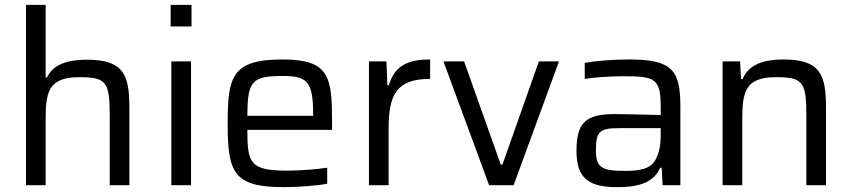

<svg xmlns="http://www.w3.org/2000/svg" viewBox="-20 -763 3509 791"><path d="M87 -743V0H168V-263C168 -376 174 -445 305 -445C415 -445 432 -429 432 -291V0H513V-319C513 -456 489 -517 338 -517C236 -517 193 -485 173 -443H168V-743Z M683 -743V-654H769V-743ZM686 -510V0H767V-510Z M1348 -228V-255C1348 -446 1339 -518 1143 -518C933 -518 918 -444 918 -254C918 -54 941 8 1148 8C1210 8 1286 2 1328 -6V-72C1281 -65 1213 -60 1165 -60C1011 -60 999 -89 999 -228ZM1141 -450C1241 -450 1270 -433 1270 -296V-286H999C1000 -425 1015 -450 1141 -450Z M1500 -510V0H1581V-232C1581 -373 1613 -438 1752 -438V-518C1669 -518 1607 -498 1582 -412H1576L1572 -510Z M1807 -510 1995 0H2096L2283 -510H2200L2050 -85H2043L1892 -510Z M2523 8C2587 8 2669 0 2700 -72H2706L2710 0H2783V-321C2783 -469 2755 -518 2573 -518C2506 -518 2440 -513 2389 -504V-438C2423 -444 2500 -449 2545 -449C2679 -449 2702 -441 2702 -321V-289C2637 -291 2540 -293 2511 -293C2389 -293 2355 -254 2355 -140C2355 -24 2411 8 2523 8ZM2554 -59C2455 -59 2435 -74 2435 -147C2435 -223 2453 -235 2532 -235H2702V-209C2702 -165 2696 -134 2681 -106C2660 -65 2611 -59 2554 -59Z M2957 -510V0H3038V-263C3038 -376 3044 -445 3175 -445C3285 -445 3302 -429 3302 -291V0H3383V-319C3383 -456 3359 -518 3208 -518C3104 -518 3060 -485 3039 -437H3033L3029 -510Z"/></svg>

Font: Saira UNSAM
Style: Regular
Weight: 400
Designer: Hector Gatti with collaboration of the Omnibus-Type team
Foundry: Omnibus-Type
Version: Version 0.072;PS 000.072;hotconv 1.0.88;makeotf.lib2.5.64775